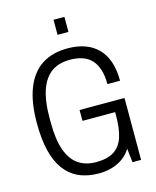

<svg xmlns="http://www.w3.org/2000/svg" viewBox="-128 -958 861 1057"><g transform="rotate(-15 302.0 -429.0)"><path d="M304 12Q174 12 109 -75.5Q44 -163 44 -343Q44 -462 75 -541Q106 -620 166 -659Q226 -698 313 -698Q368 -698 411.5 -682.5Q455 -667 485.5 -636Q516 -605 531.5 -558.5Q547 -512 547 -451H475Q475 -497 464.5 -531.5Q454 -566 433.5 -589Q413 -612 381.5 -623Q350 -634 308 -634Q264 -634 229 -618.5Q194 -603 169.5 -569.5Q145 -536 132 -483.5Q119 -431 119 -357V-325Q119 -229 141 -168.5Q163 -108 204.5 -80Q246 -52 304 -52Q369 -52 406.5 -76Q444 -100 460 -148Q476 -196 476 -269V-291H290V-353H546V0H497L488 -79Q469 -48 440 -27.5Q411 -7 376 2.5Q341 12 304 12ZM280 -784V-870H342V-784Z"/></g></svg>

Font: Archivo Condensed Light
Style: Regular
Weight: 300
Width: 3
Designer: Hector Gatti
Foundry: Omnibus-Type
Version: Version 2.001